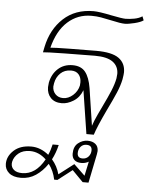

<svg xmlns="http://www.w3.org/2000/svg" viewBox="-111 -609 682 880"><g transform="rotate(5 230.0 -169.0)"><path d="M447 -297Q447 -288 443 -264Q437 -235 423 -202Q409 -169 384 -118Q346 -38 334 0H300L269 -199Q256 -165 228.5 -148Q201 -131 175 -131Q142 -131 124 -150Q106 -169 106 -199Q106 -206 108 -220Q116 -260 143 -284.5Q170 -309 210 -309Q249 -309 268.5 -284.5Q288 -260 296 -211L322 -40Q329 -62 343.5 -93Q358 -124 362 -132Q384 -177 397 -208.5Q410 -240 415 -266Q417 -280 417 -287Q417 -322 390.5 -341.5Q364 -361 308 -361Q260 -361 170.5 -359.5Q81 -358 69 -356L74 -381Q91 -463 145.5 -513.5Q200 -564 284 -564Q309 -564 367 -552Q417 -542 432 -542Q450 -542 472 -546Q494 -550 509 -560L516 -542Q504 -533 475.5 -526Q447 -519 431 -519Q412 -519 368 -529Q340 -535 320 -538.5Q300 -542 276 -542Q213 -542 167 -500.5Q121 -459 101 -380Q118 -382 193.5 -383Q269 -384 312 -384Q384 -384 415.5 -361.5Q447 -339 447 -297ZM252 -234Q252 -256 240 -270Q228 -284 205 -284Q175 -284 156 -265.5Q137 -247 132 -219Q130 -209 130 -204Q130 -183 143.5 -169Q157 -155 179 -155Q203 -155 224 -173.5Q245 -192 251 -219Q252 -224 252 -234ZM358 73Q358 78 356 88L329 221H302L252 170L186 221H171Q163 181 140 151Q117 185 86.5 205.5Q56 226 18 226Q-18 226 -37 209.5Q-56 193 -56 168Q-56 133 -26.5 106Q3 79 54 79Q96 79 134 110Q144 88 150 61H178Q169 99 153 129Q178 158 188 195L257 142L308 191L322 125Q307 134 288 134Q267 134 256 123.5Q245 113 245 95Q245 62 265 46Q285 30 309 30Q331 30 344.5 41Q358 52 358 73ZM305 49Q288 49 278 61Q268 73 268 90Q268 113 292 113Q309 113 319.5 101Q330 89 330 72Q330 49 305 49ZM124 132Q90 100 50 100Q17 100 -3 116.5Q-23 133 -28 156Q-29 159 -29 165Q-29 182 -16 193Q-3 204 22 204Q84 204 124 132Z"/></g></svg>

Font: Taviraj Thin
Style: Italic
Weight: 250
Italic angle: -12°
Designer: Katatrad Team
Foundry: CadsonDemak
Version: Version 1.001